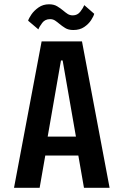

<svg xmlns="http://www.w3.org/2000/svg" viewBox="-20 -898 590 918"><path d="M504 0H381.5L354.5 -154.5H196.5L169.5 0H47L179 -700H372ZM271.5 -609 208 -245H343L279.5 -609ZM330.5 -754.5Q307 -754.5 291.8 -764Q276.5 -773.5 264 -784Q253.5 -793 243.2 -799.8Q233 -806.5 219.5 -806.5Q195.5 -806.5 182 -788.8Q168.5 -771 163.5 -757.5L114.5 -799Q117.5 -810 130.2 -828.8Q143 -847.5 164.5 -862.5Q186 -877.5 214.5 -877.5Q237.5 -877.5 253.2 -868Q269 -858.5 281.5 -848Q292.5 -838.5 303.2 -831.5Q314 -824.5 328 -824.5Q350.5 -824.5 364.2 -842.5Q378 -860.5 383 -873.5L430.5 -832Q427.5 -820 415.5 -801.5Q403.5 -783 382.5 -768.8Q361.5 -754.5 330.5 -754.5Z"/></svg>

Font: Trispace SemiCondensed Medium
Style: Regular
Weight: 500
Width: 4
Designer: Tyler Finck
Foundry: Etcetera Type Company
Version: Version 1.210; ttfautohint (v1.8.3)